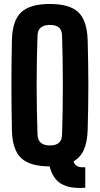

<svg xmlns="http://www.w3.org/2000/svg" viewBox="-20 -829 502 967"><path d="M409.5 116.5Q332 122.5 288.8 97Q245.5 71.5 230 9Q130.5 9 86.2 -33.2Q42 -75.5 40 -174Q39 -228.5 38.2 -285.5Q37.5 -342.5 37.5 -400.2Q37.5 -458 38.2 -515Q39 -572 40 -627Q42 -725 86.5 -767Q131 -809 231 -809Q331.5 -809 375 -767Q418.5 -725 421.5 -627Q423 -571.5 424 -514.5Q425 -457.5 425 -399.8Q425 -342 424 -285.2Q423 -228.5 421.5 -174Q419.5 -113.5 402.5 -75Q385.5 -36.5 350 -16Q355.5 1.5 370.5 8.5Q385.5 15.5 409.5 13ZM231 -96.5Q262 -96.5 277 -110Q292 -123.5 292.5 -150.5Q294.5 -207 295.5 -270.8Q296.5 -334.5 296.5 -400.8Q296.5 -467 295.5 -530.5Q294.5 -594 292.5 -650.5Q292 -677 277 -690.2Q262 -703.5 231 -703.5Q201 -703.5 185.5 -690.2Q170 -677 169 -650.5Q167 -594 165.8 -530.5Q164.5 -467 164.5 -400.8Q164.5 -334.5 165.8 -270.8Q167 -207 169 -150.5Q170 -123.5 185.5 -110Q201 -96.5 231 -96.5Z"/></svg>

Font: Big Shoulders Display Thin ExtraBold
Style: Regular
Weight: 800
Version: Version 2.002